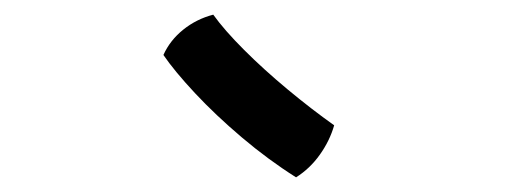

<svg xmlns="http://www.w3.org/2000/svg" viewBox="-20 -815 720 262"><path d="M384 -573Q346 -597 310 -627.5Q274 -658 246 -688Q218 -718 203 -740Q212 -760 230 -774.5Q248 -789 271 -795Q286 -774 313 -747Q340 -720 372.5 -693Q405 -666 436 -644Q430 -623 416.5 -604Q403 -585 384 -573Z"/></svg>

Font: Borel
Style: Regular
Weight: 400
Designer: Rosalie Wagner
Foundry: ANRT
Version: Version 1.007; ttfautohint (v1.8.4.7-5d5b)